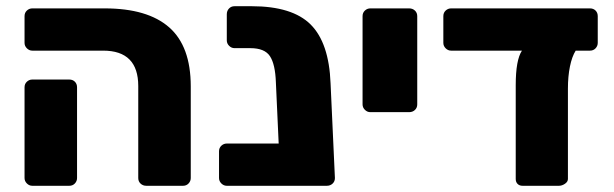

<svg xmlns="http://www.w3.org/2000/svg" viewBox="-20 -598 1976 618"><path d="M425 -25V-321Q425 -435 312 -435H84Q74 -435 66.5 -442.5Q59 -450 59 -460V-546Q59 -557 66.5 -564Q74 -571 84 -571H317Q455 -571 524.5 -510Q594 -449 594 -320V-25Q594 -15 587 -7.5Q580 0 569 0H451Q440 0 432.5 -7Q425 -14 425 -25ZM59 -25V-317Q59 -328 66.5 -335Q74 -342 84 -342H203Q214 -342 221 -335Q228 -328 228 -317V-25Q228 -15 221 -7.5Q214 0 203 0H84Q74 0 66.5 -7.5Q59 -15 59 -25Z M1058 -25Q1058 -14 1050.5 -7Q1043 0 1032 0H710Q700 0 692.5 -7.5Q685 -15 685 -25V-111Q685 -122 692.5 -129Q700 -136 710 -136H877L868 -333Q866 -391 849 -417Q832 -443 786 -443H735Q725 -443 717.5 -450.5Q710 -458 710 -468V-552Q710 -563 717 -570.5Q724 -578 735 -578H790Q921 -578 980 -519Q1039 -460 1044 -330Z M1147 -262V-546Q1147 -557 1154.5 -564Q1162 -571 1172 -571H1297Q1308 -571 1315.5 -564Q1323 -557 1323 -546V-262Q1323 -251 1315.5 -244Q1308 -237 1297 -237H1172Q1162 -237 1154.5 -244.5Q1147 -252 1147 -262Z M1904 -546V-460Q1904 -450 1897 -442.5Q1890 -435 1879 -435H1833Q1821 -416 1814.5 -384Q1808 -352 1808 -313V-22Q1808 -13 1798.5 -6.5Q1789 0 1779 0H1662Q1652 0 1646 -6Q1640 -12 1640 -22V-324Q1640 -405 1660 -435H1432Q1422 -435 1414.5 -442.5Q1407 -450 1407 -460V-546Q1407 -557 1414.5 -564Q1422 -571 1432 -571H1879Q1890 -571 1897 -564Q1904 -557 1904 -546Z"/></svg>

Font: Hezaedrus
Style: Bold
Weight: 700
Designer: Hubert & Fischer
Foundry: Hubert & Fischer
Version: Version 1.10;September 3, 2019;FontCreator 11.5.0.2425 64-bi